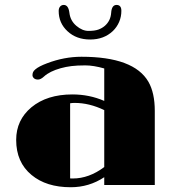

<svg xmlns="http://www.w3.org/2000/svg" viewBox="-20 -765 728 794"><path d="M411.1 -32.2Q348.6 9.3 272.5 9.3Q171.4 9.3 110.4 -41.5Q46.9 -93.8 46.9 -186.5Q46.9 -268.6 109.9 -321.3Q174.3 -374.5 279.3 -374.5Q349.6 -374.5 411.1 -347.7V-481.9Q366.7 -494.6 332.8 -494.6Q298.8 -494.6 275.4 -491.7Q252 -488.8 231 -482.9Q185.5 -470.2 162.1 -448.7Q148.4 -436 137.2 -436Q126 -436 120.1 -441.7Q114.3 -447.3 114.3 -454.1Q114.3 -460.9 116.7 -466.6Q119.1 -472.2 126 -478Q140.6 -490.7 174.8 -503.4Q245.6 -530.3 316.9 -530.3Q533.7 -530.3 593.8 -426.8Q620.1 -380.9 620.1 -306.2V0H411.1ZM411.1 -309.6Q349.6 -339.4 288.6 -339.4Q278.8 -339.4 270 -337.9V-27.3Q272.5 -26.9 275.4 -26.9Q278.3 -26.9 281.2 -26.9Q348.1 -26.9 411.1 -74.2ZM446.8 -636.7Q409.7 -601.6 353 -601.6Q295.9 -601.6 259.3 -635.7Q222.7 -669.4 222.7 -719.7Q222.7 -731 228.5 -737.8Q234.4 -744.6 243.7 -744.6Q263.2 -744.6 267.1 -711.4Q271 -679.2 295.7 -658.2Q320.3 -637.2 345.9 -637.2Q371.6 -637.2 387 -642.8Q402.3 -648.4 413.6 -658.2Q437.5 -679.2 439.7 -711.9Q441.9 -744.6 461.9 -744.6Q481.9 -744.6 481.9 -720.2Q481.9 -695.8 472.7 -674.3Q463.4 -652.8 446.8 -636.7Z"/></svg>

Font: Limelight
Style: Regular
Weight: 400
Designer: Nicole Fally
Foundry: Nicole Fally
Version: Version 1.002